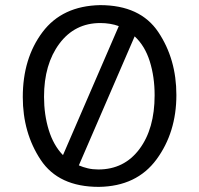

<svg xmlns="http://www.w3.org/2000/svg" viewBox="-20 -716 777 750"><path d="M69 -337Q69 -488 146 -590.5Q223 -693 371 -696Q528 -696 598.5 -590.5Q669 -485 669 -345Q669 -199 591.5 -93.5Q514 12 366 14Q209 14 139 -91.5Q69 -197 69 -337ZM372 -626Q272 -626 212 -545.5Q152 -465 152 -338Q152 -268 170.5 -208Q189 -148 226 -110L444 -614Q428 -620 409.5 -623Q391 -626 372 -626ZM288 -70Q304 -63 323 -58.5Q342 -54 364 -54Q465 -54 524.5 -133.5Q584 -213 584 -344Q584 -416 565 -476.5Q546 -537 506 -574Z"/></svg>

Font: Palanquin
Style: Regular
Weight: 400
Designer: Pria Ravichandran
Version: Version 1.0.4